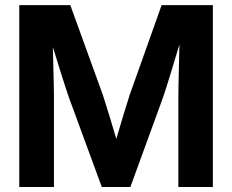

<svg xmlns="http://www.w3.org/2000/svg" viewBox="-20 -748 928 768"><path d="M57.1 0H195.8V-357.4C195.8 -405.8 192.9 -484.4 191.4 -559.6C216.3 -479.5 240.7 -400.9 255.9 -357.4L387.2 0H501.5L631.8 -357.4C647.5 -402.8 672.4 -486.3 697.8 -570.3C696.3 -492.2 693.4 -408.2 693.4 -357.4V0H831.5V-727.5H626.5L499 -369.1C485.4 -327.1 462.4 -252.4 445.3 -192.4C427.7 -252.4 404.8 -327.1 391.1 -369.1L261.2 -727.5H57.1Z"/></svg>

Font: Raveo Display Display SemiBold
Style: Regular
Weight: 600
Designer: Jakub Foglar, Rasmus Andersson (Inter)
Foundry: Jakubfoglar.com
Version: Version 1.100;Glyphs 3.2.3 (3260)